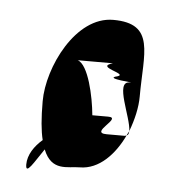

<svg xmlns="http://www.w3.org/2000/svg" viewBox="-33 -682 320 337"><g transform="rotate(5 127.0 -513.5)"><path d="M24 -384C24 -364 38 -390 54 -413C69 -375 97 -387 118 -387C152 -387 179 -416 195 -450C194 -450 193 -449 192 -449H160C128 -449 186 -480 160 -480H132C129 -513 117 -568 98 -574H160C128 -565 189 -558 170 -552C143 -546 209 -543 192 -543C166 -543 199 -482 199 -458C207 -479 212 -501 212 -520C212 -596 229 -650 154 -650C88 -650 43 -557 43 -497C43 -467 45 -445 49 -429C35 -417 24 -401 24 -384ZM195 -450C198 -451 199 -454 199 -458C198 -455 196 -453 195 -450Z"/></g></svg>

Font: bitstorm
Style: sucn
Weight: 400
Version: Version 0.2